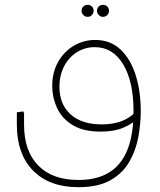

<svg xmlns="http://www.w3.org/2000/svg" viewBox="-20 -547 665 798"><path d="M306 231Q185 231 117.5 162Q50 93 50 -29H80Q80 81 139 141Q198 201 306 201Q383 201 434 169.5Q485 138 510 74.5Q535 11 535 -84H565Q565 -33 555 22Q545 77 518 124.5Q491 172 440 201.5Q389 231 306 231ZM50 -29V-80L77 -84L80 -76V-29ZM399 0Q325 0 280.5 -28Q236 -56 216.5 -99.5Q197 -143 197 -189Q197 -246 221.5 -289.5Q246 -333 287 -357Q328 -381 376 -381Q438 -381 480 -342Q522 -303 543.5 -236Q565 -169 565 -84H535Q535 -208 492 -279.5Q449 -351 374 -351Q333 -351 299.5 -330Q266 -309 246.5 -271.5Q227 -234 227 -186Q227 -114 273 -72Q319 -30 404 -30Q449 -30 484 -43Q519 -56 542 -81L558 -61Q535 -35 495.5 -17.5Q456 0 399 0ZM344 -477Q334 -477 326.5 -484.5Q319 -492 319 -502Q319 -513 326.5 -520Q334 -527 344 -527Q355 -527 362 -520Q369 -513 369 -502Q369 -492 362 -484.5Q355 -477 344 -477ZM408 -477Q398 -477 390.5 -484.5Q383 -492 383 -502Q383 -513 390.5 -520Q398 -527 408 -527Q419 -527 426 -520Q433 -513 433 -502Q433 -492 426 -484.5Q419 -477 408 -477Z"/></svg>

Font: Fustat ExtraLight
Style: Regular
Weight: 250
Designer: Mohamed Gaber, Khaled Hosny, Laura Garcia Mut
Foundry: Kief Type Foundry, Alif Type Foundry, Hard Type Foundry
Version: Version 1.007